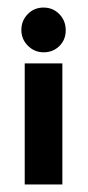

<svg xmlns="http://www.w3.org/2000/svg" viewBox="-20 -488 232 508"><path d="M95.6 -349.6Q120.1 -349.6 137 -366.1Q153.9 -382.6 153.9 -407.9Q153.9 -433.3 137 -450.6Q120.1 -468 95.2 -468Q70.3 -468 53.4 -450.6Q36.5 -433.3 36.5 -408.8Q36.5 -384.3 53.8 -367Q71.2 -349.6 95.6 -349.6ZM145 0V-320.3H45.4V0Z"/></svg>

Font: Gidugu
Style: Regular
Weight: 400
Designer: Purushoth Kumar Guthula
Foundry: Silicon Andhra, USA.
Version: Version 1.0.5; ttfautohint (v1.2.25-373a) -l 7 -r 28 -G 50 -